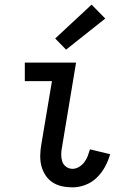

<svg xmlns="http://www.w3.org/2000/svg" viewBox="-20 -800 540 828"><path d="M293 8Q269 8 246.5 3Q224 -2 206 -14Q188 -26 176 -44.5Q164 -63 158.5 -84.5Q153 -106 153.5 -129.5Q154 -153 158 -176L204 -450H87V-530H308L247 -163Q244 -148 244 -132.5Q244 -117 248.5 -103.5Q253 -90 265 -81Q277 -72 293 -72Q307 -72 320.5 -80Q334 -88 343.5 -100.5Q353 -113 358.5 -127.5Q364 -142 368 -156L455 -135Q447 -107 433 -81Q419 -55 397.5 -34Q376 -13 348 -2.5Q320 8 293 8ZM265 -586 218 -634 375 -780 434 -720Z"/></svg>

Font: Iosevka Slab Medium
Style: Italic
Weight: 500
Italic angle: -9°
Monospace: yes
Designer: Belleve Invis
Foundry: Belleve Invis
Version: Version 11.1.0; ttfautohint (v1.8.3)